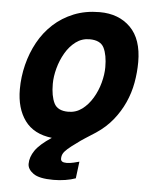

<svg xmlns="http://www.w3.org/2000/svg" viewBox="-52 -585 665 819"><g transform="rotate(5 280.0 -175.0)"><path d="M207 190Q146 190 121 172Q96 154 96 131Q96 102 115.5 73.5Q135 45 185 12Q107 3 69 -49Q31 -101 31 -183Q31 -236 44 -288Q57 -340 82 -385.5Q107 -431 144.5 -465.5Q182 -500 231.5 -520Q281 -540 342 -540Q424 -540 474 -490Q524 -440 524 -342Q524 -298 516 -253.5Q508 -209 489.5 -168Q471 -127 442 -91Q413 -55 371 -27Q346 -11 326.5 1.5Q307 14 293 25Q269 42 255.5 54Q242 66 237 75.5Q232 85 232 97Q232 105 238 109Q244 113 257 113Q271 113 287.5 109Q304 105 311 103L302 175Q283 182 258 186Q233 190 207 190ZM245 -105Q278 -105 304 -124.5Q330 -144 348.5 -175Q367 -206 376.5 -241.5Q386 -277 386 -308Q386 -360 371 -390.5Q356 -421 309 -421Q276 -421 250 -401.5Q224 -382 206 -351Q188 -320 178.5 -284.5Q169 -249 169 -218Q169 -166 184 -135.5Q199 -105 245 -105Z"/></g></svg>

Font: Ubuntu Sans Mono
Style: Bold Italic
Weight: 700
Italic angle: -13.5°
Monospace: yes
Designer: Dalton Maag Ltd
Foundry: Dalton Maag Ltd
Version: Version 1.006